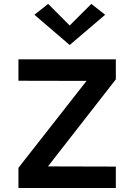

<svg xmlns="http://www.w3.org/2000/svg" viewBox="-20 -948 669 968"><path d="M73 0V-102L450 -583V-540.1L73 -540.9V-649H564V-548L210 -93.9L206.9 -109.1L564 -108.1V0ZM331.3 -721.1 153.5 -873.6 222.7 -928.4 352.1 -798.6H310.5L440.4 -928.4L510.1 -873.6Z"/></svg>

Font: Karla
Style: Regular
Weight: 400
Designer: Jonathan Pinhorn
Version: Version 2.004;gftools[0.9.33]